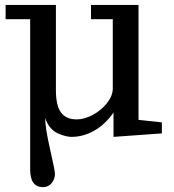

<svg xmlns="http://www.w3.org/2000/svg" viewBox="-20 -544 708 783"><path d="M204.1 164.1Q204.1 187 190.4 203.1Q176.8 219.2 154.8 219.2Q103 219.2 103 147V-465.8H2.9V-523.9H208V-176.8Q208 -113.3 228.8 -85.2Q249.5 -57.1 293 -57.1Q323.7 -57.1 358.2 -75.4Q392.6 -93.8 416.3 -123.5Q439.9 -153.3 439.9 -183.1V-465.8H351.1V-523.9H544.9V-55.2L640.1 -44.9V0L442.9 14.2V-85Q408.7 -36.1 364 -11Q319.3 14.2 272 14.2Q261.2 14.2 247.8 11Q234.4 7.8 217 0.5Q199.7 -6.8 185.3 -23.7Q170.9 -40.5 164.1 -64Q164.1 -23.9 184.1 64.2Q204.1 152.3 204.1 164.1Z"/></svg>

Font: Trocchi
Style: Regular
Weight: 400
Designer: vernon adams
Version: Version 1.0; ttfautohint (v0.8) -l 6 -r 50 -G 100